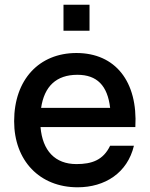

<svg xmlns="http://www.w3.org/2000/svg" viewBox="-20 -780 636 815"><path d="M309.5 15C425.5 15 521 -46 548.5 -161.5H447.5C418 -100 369.5 -83.5 304.5 -83.5C213.5 -83.5 160.5 -140.5 152 -240.5H554.5C565.5 -434 469.5 -555 304.5 -555C146.5 -555 40 -442.5 40 -265.5C40 -98.5 148 15 309.5 15ZM154.5 -322C168 -413.5 219 -462.5 308.5 -462.5C391.5 -462.5 436.5 -417 447.5 -322ZM249.5 -649.5H360V-760H249.5Z"/></svg>

Font: Eudonet SemiBold
Style: Regular
Weight: 600
Designer: Mikhail Sharanda
Foundry: Mikhail Sharanda
Version: Version 4.503;Glyphs 3.1.2 (3151)